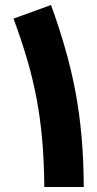

<svg xmlns="http://www.w3.org/2000/svg" viewBox="-20 -750 390 770"><path d="M315.9 0C314.5 -289.6 272 -487.3 184.6 -730L34.2 -675.3C119.1 -445.3 155.3 -272.9 157.7 0Z"/></svg>

Font: Estedad ExtraBold
Style: Regular
Weight: 800
Designer: Amin Abedi
Version: Version 7.3